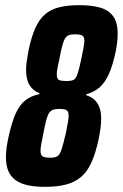

<svg xmlns="http://www.w3.org/2000/svg" viewBox="-20 -716 476 744"><path d="M155 8Q117 8 88.5 2Q60 -4 41 -17.5Q22 -31 12.5 -53Q3 -75 3 -108Q3 -124 5.5 -143Q8 -162 13 -185Q25 -240 40 -274.5Q55 -309 78 -327Q101 -345 132 -351L133 -355Q108 -364 94.5 -386Q81 -408 81 -446Q81 -462 84 -481.5Q87 -501 91 -523Q102 -574 117 -607.5Q132 -641 154.5 -660.5Q177 -680 210 -688Q243 -696 288 -696Q335 -696 368 -686.5Q401 -677 418.5 -653Q436 -629 436 -585Q436 -570 434 -552.5Q432 -535 428 -515Q417 -463 402 -429.5Q387 -396 366 -377.5Q345 -359 315 -351L314 -347Q334 -341 346.5 -329Q359 -317 365.5 -299.5Q372 -282 372 -256Q372 -240 369.5 -220Q367 -200 362 -176Q351 -124 335 -88Q319 -52 295.5 -31.5Q272 -11 238 -1.5Q204 8 155 8ZM176 -105Q194 -105 203 -111Q212 -117 218.5 -137Q225 -157 235 -199Q240 -224 243 -241Q246 -258 246 -268Q246 -278 242.5 -284Q239 -290 231 -292Q223 -294 210 -294Q196 -294 186.5 -291Q177 -288 170.5 -278.5Q164 -269 159 -250Q154 -231 148 -199Q143 -175 140 -158.5Q137 -142 137 -132Q137 -115 145 -110Q153 -105 176 -105ZM238 -402Q256 -402 265 -406.5Q274 -411 280.5 -430Q287 -449 296 -492Q301 -517 304 -533Q307 -549 307 -558Q307 -568 303.5 -573.5Q300 -579 292 -581Q284 -583 271 -583Q257 -583 248.5 -580.5Q240 -578 233.5 -569Q227 -560 222 -541.5Q217 -523 211 -492Q206 -468 203 -453Q200 -438 200 -428Q200 -417 203 -411.5Q206 -406 214.5 -404Q223 -402 238 -402Z"/></svg>

Font: Saira Condensed
Style: Bold Italic
Weight: 700
Width: 3
Italic angle: -12°
Designer: Hector Gatti with collaboration of the Omnibus-Type team
Foundry: Omnibus-Type
Version: Version 1.101